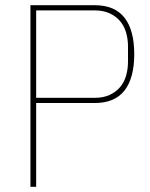

<svg xmlns="http://www.w3.org/2000/svg" viewBox="-20 -718 575 738"><path d="M97 0V-698H344Q421 -698 458.5 -650Q496 -602 496 -510Q496 -418 458.5 -370Q421 -322 344 -322H119V0ZM119 -342H344Q377 -342 401 -353Q425 -364 441 -382.5Q457 -401 464.5 -426.5Q472 -452 472 -481V-539Q472 -568 464.5 -593.5Q457 -619 441 -637.5Q425 -656 401 -667Q377 -678 344 -678H119Z"/></svg>

Font: IBM Plex Sans Condensed Thin
Style: Regular
Weight: 100
Width: 3
Designer: Mike Abbink, Paul van der Laan, Pieter van Rosmalen
Foundry: Bold Monday
Version: Version 1.3